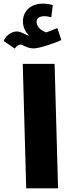

<svg xmlns="http://www.w3.org/2000/svg" viewBox="-67 -1035 397 1055"><path d="M14 -768C26 -783 34 -790 46 -790C59 -790 80 -769 119 -769C152 -769 250 -804 270 -815L248 -881C229 -873 211 -865 187 -857C164 -864 134 -885 134 -915C134 -935 149 -946 178 -946C191 -946 202 -943 215 -940L223 -1007C208 -1012 189 -1015 168 -1015C104 -1015 59 -976 59 -917C59 -887 72 -859 93 -840H91C77 -840 52 -862 26 -862C2 -862 -32 -846 -47 -810ZM77 0H252L233 -684H58Z"/></svg>

Font: Noto Sans Arabic UI SmCn Bk
Style: Regular
Weight: 900
Width: 4
Designer: Monotype Design Team, Nadine Chahine and Nizar Qandah
Foundry: Monotype Imaging Inc.
Version: Version 2.010